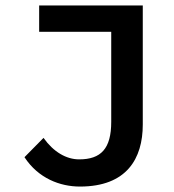

<svg xmlns="http://www.w3.org/2000/svg" viewBox="-20 -674 639 706"><path d="M70 -96C121 -18 201 12 274 12C446 12 505 -91 505 -216V-654H124V-557H389V-226C389 -127 351 -88 271 -88C224 -88 177 -115 140 -167Z"/></svg>

Font: Source Code Pro Semibold
Style: Regular
Weight: 600
Monospace: yes
Designer: Paul D. Hunt
Foundry: Adobe Systems Incorporated
Version: Version 1.017;PS 1.000;hotconv 1.0.70;makeotf.lib2.5.5900